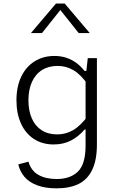

<svg xmlns="http://www.w3.org/2000/svg" viewBox="-20 -818 660 1050"><path d="M277.5 -512Q313.5 -512 343.8 -501.8Q374 -491.5 398 -473.5Q422 -455.5 442.5 -430H460V-356Q421.5 -411 381.5 -434.2Q341.5 -457.5 295 -457.5Q245.5 -457.5 209.8 -435Q174 -412.5 154.8 -370.2Q135.5 -328 135.5 -269.5Q135.5 -213 153.8 -171Q172 -129 207.5 -106Q243 -83 293 -83Q339 -83 379 -105.8Q419 -128.5 460 -183.5V-110H443Q409.5 -71 368 -49.5Q326.5 -28 273.5 -28Q211.5 -28 165.5 -58Q119.5 -88 94.8 -142.5Q70 -197 70 -269.5Q70 -344 96.2 -398.8Q122.5 -453.5 169.5 -482.8Q216.5 -512 277.5 -512ZM289.5 212Q227.5 212 183.5 195.5Q139.5 179 114.2 149.5Q89 120 80 81L135.5 66Q149.5 115 189.5 138Q229.5 161 289.5 161Q364.5 161 406.2 120.2Q448 79.5 448 -22V-410H450L460 -500H510V-28Q510 57.5 484.2 110.8Q458.5 164 409.8 188Q361 212 289.5 212ZM286 -798.5H334L471 -637H410.5L296 -781H324L209.5 -637H149Z"/></svg>

Font: Monaspace Neon Var ExtraLight
Style: Regular
Weight: 200
Designer: Riley Cran and the Lettermatic Team
Version: Version 1.200 (Monaspace Neon Var)